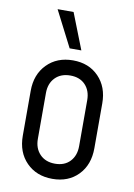

<svg xmlns="http://www.w3.org/2000/svg" viewBox="-88 -837 631 905"><g transform="rotate(10 227.0 -384.0)"><path d="M227 12Q150.5 12 102.8 -36.5Q55 -85 55 -164.5V-379Q55 -457.5 102.8 -506.2Q150.5 -555 227 -555Q303.5 -555 350.5 -506.2Q397.5 -457.5 397.5 -379V-164.5Q397.5 -85 350.5 -36.5Q303.5 12 227 12ZM227 -60.5Q272.5 -60.5 298.8 -88.5Q325 -116.5 325 -162V-381.5Q325 -427 298.8 -454.8Q272.5 -482.5 227 -482.5Q181.5 -482.5 154.5 -454.8Q127.5 -427 127.5 -381.5V-162Q127.5 -116.5 154.5 -88.5Q181.5 -60.5 227 -60.5ZM201 -608 113 -780H189.5L257 -608Z"/></g></svg>

Font: Mohave
Style: Regular
Weight: 400
Designer: Gumpita Rahayu
Foundry: Tokotype
Version: Version 2.003; ttfautohint (v1.8.3)